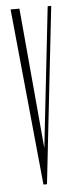

<svg xmlns="http://www.w3.org/2000/svg" viewBox="-52 -729 303 758"><g transform="rotate(-5 99.5 -350.0)"><path d="M181 -700 103 0H89L20 -700H55L105 -143L167 -700Z"/></g></svg>

Font: Dorsa
Style: Regular
Weight: 400
Version: Version 1.002